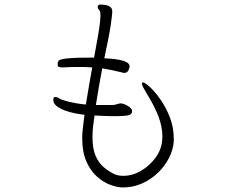

<svg xmlns="http://www.w3.org/2000/svg" viewBox="-20 -776 1040 843"><path d="M743 -157Q741 -120 722.5 -83.5Q704 -47 673.5 -17.5Q643 12 603.5 29.5Q564 47 520 47Q496 47 465.5 36Q435 25 406.5 0Q378 -25 359.5 -66.5Q341 -108 341 -168Q341 -180 341.5 -191Q342 -202 344.5 -220.5Q347 -239 351 -272Q333 -274 309.5 -278.5Q286 -283 264.5 -291Q243 -299 228.5 -310.5Q214 -322 214 -338Q214 -339 215 -344.5Q216 -350 223 -350Q228 -350 234 -347.5Q240 -345 241 -343Q248 -339 266.5 -333.5Q285 -328 309.5 -323.5Q334 -319 357 -317Q365 -364 371.5 -404Q378 -444 385 -480Q372 -481 358 -481.5Q344 -482 328 -482Q312 -482 293 -481.5Q274 -481 252 -480Q242 -480 237.5 -482.5Q233 -485 233 -494Q233 -501 235.5 -506.5Q238 -512 250.5 -515.5Q263 -519 291.5 -521Q320 -523 371 -523H393Q402 -572 410.5 -619.5Q419 -667 421 -704V-709Q421 -727 415 -733Q409 -739 409 -745Q409 -749 412 -753Q414 -756 422 -756Q429 -756 441 -754.5Q453 -753 463 -746.5Q473 -740 473 -725Q473 -713 466 -665Q459 -617 438 -520Q491 -518 520 -509.5Q549 -501 549 -484Q549 -483 548.5 -482Q548 -481 548 -479Q543 -456 526 -456Q523 -456 520.5 -456.5Q518 -457 515 -458Q471 -469 429 -476Q422 -440 415 -400Q408 -360 401 -315H435Q455 -315 468.5 -315Q482 -315 484 -316Q491 -318 498 -320Q505 -322 511 -322H513Q527 -320 543.5 -309.5Q560 -299 560 -288Q560 -275 546 -270.5Q532 -266 478 -266Q440 -266 395 -269L389 -223Q386 -196 386 -175Q386 -126 398.5 -95Q411 -64 432 -45Q453 -26 479 -13Q497 -4 521 -4Q562 -4 600 -26.5Q638 -49 663.5 -84.5Q689 -120 692 -160Q692 -165 692.5 -169Q693 -173 693 -177Q693 -220 675 -266.5Q657 -313 622 -369Q614 -382 608.5 -393Q603 -404 603 -409Q603 -414 607 -414H608Q616 -414 637.5 -394.5Q659 -375 683.5 -340.5Q708 -306 725.5 -261.5Q743 -217 743 -167Z"/></svg>

Font: Moon Stars Kai T HW Light
Style: Regular
Weight: 300
Designer: GuiWonder
Version: Version 1.101